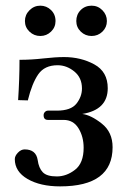

<svg xmlns="http://www.w3.org/2000/svg" viewBox="-20 -645 454 677"><path d="M180.2 -22.9Q214.4 -22.9 244.6 -46.4Q274.9 -69.8 274.9 -124Q274.9 -163.1 256.8 -192.6Q238.8 -222.2 204.1 -222.2H148.9Q133.8 -222.2 133.8 -238.8Q133.8 -245.6 138.4 -250.2Q143.1 -254.9 148.9 -254.9H180.2Q230 -254.9 249.5 -279.5Q269 -304.2 269 -333Q269 -371.1 241.9 -393.1Q214.8 -415 183.1 -415Q137.2 -415 115 -383.1Q92.8 -351.1 78.1 -291L43.9 -292Q48.8 -367.2 48.8 -434.1Q90.8 -434.1 133.3 -439Q175.8 -443.8 206.1 -443.8Q265.1 -443.8 312.5 -418Q359.9 -392.1 359.9 -334Q359.9 -257.8 270 -243.2Q300.8 -239.3 338.9 -209.2Q377 -179.2 377 -126Q377 12.2 191.9 12.2Q122.1 12.2 77.1 -13.9Q32.2 -40 32.2 -84Q32.2 -95.2 43.2 -106.7Q54.2 -118.2 66.9 -118.2Q106.9 -118.2 112.8 -81.1Q116.7 -52.2 130.9 -37.6Q145 -22.9 180.2 -22.9ZM249 -570.8Q249 -593.8 264.4 -609.4Q279.8 -625 303.2 -625Q325.2 -625 341.1 -608.9Q356.9 -592.8 356.9 -570.8Q356.9 -548.8 341.1 -533.4Q325.2 -518.1 303 -518.1Q280.8 -518.1 264.9 -533.4Q249 -548.8 249 -570.8ZM175.8 -570.8Q175.8 -548.8 159.9 -533.4Q144 -518.1 122.1 -518.1Q100.1 -518.1 84 -533.4Q67.9 -548.8 67.9 -570.8Q67.9 -592.8 84 -608.9Q100.1 -625 122.1 -625Q144 -625 159.9 -609.6Q175.8 -594.2 175.8 -570.8Z"/></svg>

Font: Linux Libertine
Style: Semibold
Weight: 600
Designer: Philipp H. Poll
Foundry: Philipp H. Poll
Version: Version 5.1.2 ; ttfautohint (v0.9)